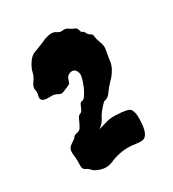

<svg xmlns="http://www.w3.org/2000/svg" viewBox="-102 -780 437 484"><g transform="rotate(-30 116.0 -538.0)"><path d="M101.6 -449.2Q114.3 -452.1 127 -456.1Q139.6 -460 156.2 -459Q192.4 -458 197.3 -449.7Q202.1 -441.4 202.6 -430.7Q203.1 -419.9 202.1 -408.2Q199.2 -370.1 178.7 -370.1Q171.9 -370.1 164.1 -371.1Q125 -377.9 87.9 -361.3Q65.4 -351.6 39.1 -366.2Q35.2 -369.1 31.7 -373Q28.3 -377 21 -380.4Q13.7 -383.8 14.6 -396Q15.6 -408.2 13.7 -423.3Q11.7 -438.5 15.6 -444.3Q19.5 -450.2 27.8 -455.1Q36.1 -460 38.1 -463.9Q40 -467.8 48.3 -469.2Q56.6 -470.7 60.1 -476.1Q63.5 -481.4 66.4 -487.8Q69.3 -494.1 71.8 -499.5Q74.2 -504.9 79.1 -506.8Q85 -508.8 88.4 -517.1Q91.8 -525.4 93.8 -528.8Q95.7 -532.2 100.6 -532.7Q105.5 -533.2 110.8 -541.5Q116.2 -549.8 121.1 -560.5Q131.8 -586.9 129.9 -595.7Q125 -616.2 106.4 -608.4Q99.6 -604.5 97.7 -597.7Q95.7 -590.8 94.2 -587.9Q92.8 -585 84 -581.5Q75.2 -578.1 69.8 -575.7Q64.5 -573.2 56.6 -577.6Q48.8 -582 42 -582H29.3Q4.9 -582 11.7 -601.6Q13.7 -609.4 11.7 -617.2Q9.8 -625 18.1 -636.2Q26.4 -647.5 28.3 -657.7Q30.3 -668 39.1 -681.6Q47.9 -695.3 59.1 -699.2Q70.3 -703.1 79.6 -707Q88.9 -710.9 97.7 -714.8Q120.1 -722.7 129.9 -715.8Q138.7 -710 144.5 -710.9Q155.3 -712.9 162.1 -707.5Q168.9 -702.1 175.3 -700.2Q181.6 -698.2 183.1 -690.9Q184.6 -683.6 188 -683.1Q191.4 -682.6 194.3 -676.3Q197.3 -669.9 202.6 -667.5Q208 -665 208.5 -657.2Q209 -649.4 213.9 -637.2Q218.8 -625 216.3 -613.8Q213.9 -602.5 211.4 -584Q209 -565.4 192.4 -545.9Q175.8 -529.3 168 -517.6Q160.2 -505.9 147.5 -503.9Q127.9 -484.4 122.1 -471.7Q114.3 -456.1 101.6 -449.2Z"/></g></svg>

Font: Creepster Caps
Style: Regular
Weight: 400
Designer: Font Diner, Inc
Foundry: Font Diner, Inc
Version: Version 1.000